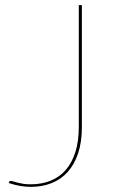

<svg xmlns="http://www.w3.org/2000/svg" viewBox="-20 -720 448 748"><path d="M299 -226Q299 -167 284.5 -123.2Q270 -79.5 243.8 -50.2Q217.5 -21 180.8 -6.5Q144 8 100 8Q59 8 14 -7Q14 -8 14.5 -8.5Q15 -9 15 -10Q16 -11.5 16.5 -13.2Q17 -15 21 -15Q26 -15 32.5 -13Q39 -11 48.2 -8.5Q57.5 -6 70 -4Q82.5 -2 100 -2Q142.5 -2 177.2 -16Q212 -30 236.2 -58Q260.5 -86 273.8 -128Q287 -170 287 -226V-700H299Z"/></svg>

Font: Lato 2
Style: Regular
Weight: 100
Designer: Lukasz Dziedzic with Adam Twardoch and Botio Nikoltchev
Foundry: tyPoland Lukasz Dziedzic
Version: Version 2.015; 2015-08-06; http://www.latofonts.com/